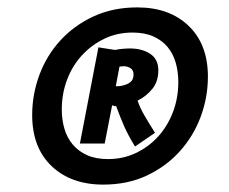

<svg xmlns="http://www.w3.org/2000/svg" viewBox="-20 -713 620 519"><path d="M67 -402Q67 -458 86.5 -510.5Q106 -563 143 -603.5Q180 -644 232.5 -668.5Q285 -693 351 -693Q438 -693 490 -643Q542 -593 542 -506Q542 -450 522.5 -397.5Q503 -345 466 -304Q429 -263 377 -238.5Q325 -214 259 -214Q172 -214 119.5 -264Q67 -314 67 -402ZM338 -625Q297 -625 262.5 -608.5Q228 -592 202 -564Q176 -536 161.5 -498Q147 -460 147 -417Q147 -390 154 -365.5Q161 -341 176.5 -322.5Q192 -304 215.5 -293.5Q239 -283 272 -283Q313 -283 347.5 -299.5Q382 -316 407.5 -344Q433 -372 447.5 -410Q462 -448 462 -491Q462 -519 455 -543.5Q448 -568 433 -586Q418 -604 394.5 -614.5Q371 -625 338 -625ZM345 -317Q326 -348 315.5 -372Q305 -396 294 -426Q290 -426 287.5 -427Q285 -428 283 -428L263 -325H196L246 -585L291 -578Q300 -580 311 -581Q322 -582 331 -582Q364 -582 386 -567.5Q408 -553 408 -523Q408 -493 392 -473Q376 -453 352 -441Q358 -422 371.5 -399Q385 -376 399 -354ZM303 -533 293 -480Q295 -480 299 -480Q303 -480 308 -481Q324 -484 332.5 -491Q341 -498 341 -512Q341 -523 333 -528.5Q325 -534 314 -534Z"/></svg>

Font: Amaranth
Style: Bold Italic
Weight: 700
Italic angle: -12°
Designer: Gesine Todt
Foundry: Gesine Todt
Version: Version 1.001